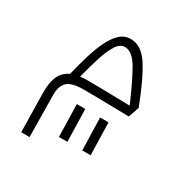

<svg xmlns="http://www.w3.org/2000/svg" viewBox="-146 -444 878 894"><g transform="rotate(30 293.0 3.5)"><path d="M82.5 319.3 78.6 108.9Q77.6 55.7 92.8 21.2Q107.9 -13.2 143.6 -29.8Q156.7 -84.5 171.9 -135Q187 -185.5 206.1 -225.6Q225.1 -265.6 250 -288.8Q274.9 -312 308.1 -312Q364.7 -312 406.5 -248.8Q448.2 -185.5 499.5 -52.2L479.5 5.4Q439.9 4.4 394.5 3.7Q349.1 2.9 307.9 2.2Q266.6 1.5 238.3 1.5Q169.9 1.5 147 24.7Q124 47.9 124.5 93.8L127.4 319.3ZM190.4 -42Q207.5 -44.4 227.5 -44.4Q259.3 -44.4 300.8 -43.7Q342.3 -43 384 -42Q425.8 -41 458 -40.5Q413.6 -143.6 378.7 -204.8Q343.8 -266.1 302.7 -266.1Q276.9 -266.1 257.3 -235.1Q237.8 -204.1 221.7 -153.1Q205.6 -102.1 190.4 -42ZM245.6 250.5 241.2 76.2H286.6L291 250.5ZM371.1 250.5 366.2 76.2H411.6L416 250.5Z"/></g></svg>

Font: Cascadia Mono NF ExtraLight
Style: Regular
Weight: 200
Monospace: yes
Designer: Aaron Bell
Foundry: Saja Typeworks
Version: Version 2404.023; ttfautohint (v1.8.4)